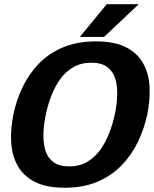

<svg xmlns="http://www.w3.org/2000/svg" viewBox="-20 -870 722 900"><path d="M283.7 10Q196.7 10 142.5 -18Q88.3 -46 62 -94.5Q35.7 -143 32.3 -205Q29 -267 43 -334Q57 -402 86.8 -463.5Q116.7 -525 163.5 -573Q210.3 -621 276.5 -648.5Q342.7 -676 429.7 -676Q516.7 -676 570.5 -648.5Q624.3 -621 651 -573Q677.7 -525 681 -463.5Q684.3 -402 670.3 -334Q656.3 -267 626.5 -205Q596.7 -143 549.5 -94.5Q502.3 -46 436.5 -18Q370.7 10 283.7 10ZM304.3 -90Q352.3 -90 388.2 -111Q424 -132 449.7 -167.3Q475.3 -202.7 492 -246.2Q508.7 -289.7 518.3 -334Q527.7 -379 529.3 -422Q531 -465 520.7 -500Q510.3 -535 483.2 -555.5Q456 -576 408 -576Q360 -576 324.2 -555.5Q288.3 -535 263 -500Q237.7 -465 221 -422Q204.3 -379 195 -334Q185.3 -289.7 183.7 -246.2Q182 -202.7 192 -167.3Q202 -132 229.2 -111Q256.3 -90 304.3 -90ZM630.3 -850.3 467.7 -697H354.3L480.3 -850.3Z"/></svg>

Font: Epunda Sans Light
Style: Italic
Weight: 300
Italic angle: -12.0243°
Designer: Simon Atzbach
Foundry: typofactur
Version: Version 2.204